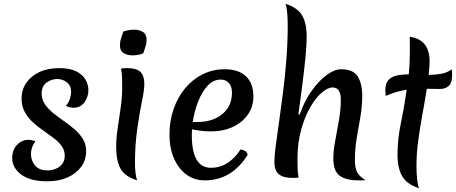

<svg xmlns="http://www.w3.org/2000/svg" viewBox="-20 -946 2429 1023"><path d="M232 20Q141 20 93 -16Q45 -52 45 -103Q45 -147 70.5 -174Q96 -201 132 -201Q140 -201 149.5 -199Q159 -197 169 -193Q145 -163 145 -125Q145 -91 166.5 -64.5Q188 -38 234 -38Q255 -38 276.5 -46.5Q298 -55 311.5 -72.5Q325 -90 325 -116Q325 -145 308.5 -168Q292 -191 266 -210.5Q240 -230 210.5 -250.5Q181 -271 155 -294.5Q129 -318 112 -349Q95 -380 95 -421Q95 -468 120 -504.5Q145 -541 190 -562Q235 -583 295 -583Q352 -583 386 -566Q420 -549 435.5 -522Q451 -495 451 -466Q451 -430 430 -401Q409 -372 372 -372Q352 -372 331 -382Q346 -399 352.5 -420Q359 -441 359 -456Q359 -490 336 -507.5Q313 -525 285 -525Q254 -525 228 -506Q202 -487 202 -448Q202 -416 219 -391Q236 -366 263 -344Q290 -322 320.5 -301Q351 -280 378 -256.5Q405 -233 422 -205Q439 -177 439 -141Q439 -93 412.5 -57Q386 -21 339.5 -0.5Q293 20 232 20Z M699 -88Q699 -52 702 -25.5Q705 1 711 15Q644 -6 621.5 -48.5Q599 -91 599 -164Q599 -208 607 -262Q615 -316 623 -372Q631 -428 631 -479Q631 -505 630.5 -530.5Q630 -556 625 -581Q633 -582 642 -582.5Q651 -583 658 -583Q707 -583 728 -563Q749 -543 749 -497Q749 -468 736.5 -407Q724 -346 712 -264Q700 -182 699 -88ZM743 -661Q714 -651 684 -651Q661 -651 640 -662.5Q619 -674 619 -706Q619 -724 625 -741.5Q631 -759 637 -778Q666 -788 696 -788Q719 -788 740 -776.5Q761 -765 761 -733Q761 -715 755 -697.5Q749 -680 743 -661Z M1071 15Q1015 15 973 -16Q931 -47 907 -102Q883 -157 883 -229Q883 -303 905.5 -366.5Q928 -430 967.5 -477Q1007 -524 1060.5 -550.5Q1114 -577 1177 -577Q1251 -577 1290.5 -539.5Q1330 -502 1330 -432Q1330 -378 1301 -336Q1272 -294 1221 -270Q1170 -246 1105 -246Q1077 -246 1051.5 -249Q1026 -252 1003 -257Q1002 -241 1002 -226Q1002 -52 1104 -52Q1198 -52 1262 -150Q1299 -143 1299 -120Q1214 15 1071 15ZM1156 -522Q1116 -522 1085.5 -488.5Q1055 -455 1035 -403Q1015 -351 1007 -296H1031Q1114 -296 1165 -338.5Q1216 -381 1216 -452Q1216 -484 1200 -503Q1184 -522 1156 -522Z M1891 15Q1823 15 1789.5 -10Q1756 -35 1756 -102Q1756 -142 1766 -195.5Q1776 -249 1786 -306Q1796 -363 1796 -414Q1796 -480 1752 -480Q1727 -480 1695 -453Q1663 -426 1633.5 -375.5Q1604 -325 1584.5 -254.5Q1565 -184 1565 -98Q1565 -75 1565.5 -50.5Q1566 -26 1571 0Q1561 1 1553 1.5Q1545 2 1539 2Q1490 2 1466 -17.5Q1442 -37 1442 -83Q1442 -116 1449.5 -172Q1457 -228 1467.5 -301Q1478 -374 1488.5 -458Q1499 -542 1506 -631.5Q1513 -721 1513 -809Q1513 -850 1510 -880.5Q1507 -911 1501 -926Q1566 -905 1590 -863.5Q1614 -822 1614 -751Q1614 -710 1608 -646Q1602 -582 1592 -503Q1582 -424 1570 -337L1577 -336Q1601 -406 1639.5 -460.5Q1678 -515 1720 -546Q1762 -577 1798 -577Q1862 -577 1886 -538.5Q1910 -500 1910 -435Q1910 -379 1900 -322.5Q1890 -266 1880.5 -209.5Q1871 -153 1871 -95Q1871 -48 1884.5 -25.5Q1898 -3 1928 14Q1918 15 1909 15Q1900 15 1891 15Z M2199 -63Q2199 -21 2202.5 10.5Q2206 42 2213 57Q2148 36 2123 -7Q2098 -50 2098 -122Q2098 -205 2115.5 -287.5Q2133 -370 2147 -468Q2122 -464 2094.5 -456.5Q2067 -449 2035 -435Q2035 -442 2034 -449.5Q2033 -457 2033 -465Q2033 -502 2050 -520Q2067 -538 2095.5 -544Q2124 -550 2158 -550Q2161 -581 2162.5 -615Q2164 -649 2164 -685Q2164 -701 2163.5 -717.5Q2163 -734 2163 -750Q2269 -736 2269 -618Q2269 -602 2267.5 -584Q2266 -566 2264 -547Q2299 -547 2331.5 -553Q2364 -559 2387 -577Q2387 -571 2388 -564Q2389 -557 2389 -550Q2389 -504 2371 -488Q2353 -472 2324 -472Q2305 -472 2287.5 -472.5Q2270 -473 2254 -473Q2244 -409 2231 -338.5Q2218 -268 2208.5 -198Q2199 -128 2199 -63Z"/></svg>

Font: Merienda Medium
Style: Regular
Weight: 500
Designer: Eduardo Rodriguez Tunni
Foundry: Eduardo Rodriguez Tunni
Version: Version 2.001; ttfautohint (v1.8.4.7-5d5b)